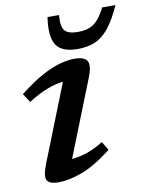

<svg xmlns="http://www.w3.org/2000/svg" viewBox="-84 -792 672 865"><g transform="rotate(-10 252.0 -360.0)"><path d="M73 -82.5 211.5 -432Q178 -428.5 138.8 -413.8Q99.5 -399 50.5 -368L24 -408Q87 -457.5 134.8 -482.5Q182.5 -507.5 218 -516.2Q253.5 -525 279.5 -525Q326 -525 338 -503.5Q350 -482 330 -431.5L191.5 -82Q225.5 -85 261.5 -97Q297.5 -109 336.5 -134L360.5 -94Q279.5 -31.5 219.2 -10.2Q159 11 114.5 11Q72.5 11 61.8 -7.8Q51 -26.5 73 -82.5ZM317.5 -641Q362 -641 389.8 -660Q417.5 -679 444 -731H504.5Q476 -667.5 447.2 -631.5Q418.5 -595.5 384 -580.5Q349.5 -565.5 303.5 -565.5Q230 -565.5 205.2 -604.5Q180.5 -643.5 193.5 -731H246Q241.5 -679 257.2 -660Q273 -641 317.5 -641Z"/></g></svg>

Font: Newsreader 6pt Medium
Style: Italic
Weight: 500
Italic angle: -17°
Designer: Hugues Gentile
Foundry: Production Type
Version: Version 1.003; ttfautohint (v1.8.3)